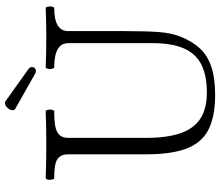

<svg xmlns="http://www.w3.org/2000/svg" viewBox="-76 -792 882 769"><g transform="rotate(-90 364.5 -408.0)"><path d="M149.9 -111.3Q130.4 -170.4 130.4 -263.7V-575.2Q130.4 -598.1 120.1 -610.4Q109.9 -622.6 89.6 -627Q69.3 -631.3 35.2 -631.3Q32.2 -631.3 30.3 -636.7Q28.3 -642.1 28.3 -648.9Q28.3 -655.8 30.3 -660.6Q32.2 -665.5 35.2 -665.5Q90.8 -663.1 168.9 -663.1Q247.1 -663.1 302.7 -665.5Q305.7 -665.5 307.6 -660.2Q309.6 -654.8 309.6 -647.9Q309.6 -641.1 307.6 -636.2Q305.7 -631.3 302.7 -631.3Q264.6 -631.3 242.2 -627Q219.7 -622.6 208 -610.4Q196.3 -598.1 196.3 -575.2V-263.7Q196.3 -178.2 215.3 -124.5Q234.4 -70.8 274.2 -45.4Q314 -20 377.9 -20Q447.8 -20 491.2 -42.7Q534.7 -65.4 555.2 -113.3Q575.7 -161.1 575.7 -237.8V-575.2Q575.7 -631.3 479 -631.3Q476.1 -631.3 474.1 -636.7Q472.2 -642.1 472.2 -648.9Q472.2 -655.8 474.1 -660.6Q476.1 -665.5 479 -665.5Q528.3 -663.1 597.7 -663.1Q666.5 -663.1 715.8 -665.5Q718.8 -665.5 720.7 -660.2Q722.7 -654.8 722.7 -647.9Q722.7 -641.1 720.7 -636.2Q718.8 -631.3 715.8 -631.3Q624 -631.3 624 -575.2V-356Q624 -264.6 620.1 -212.2Q616.2 -159.7 600.6 -122.6Q581.5 -76.7 554 -47.1Q526.4 -17.6 481.2 -2.2Q436 13.2 367.7 13.2Q279.3 13.2 225.8 -15.4Q172.4 -43.9 149.9 -111.3ZM307.1 -797.9Q307.1 -807.6 316.2 -818.1Q325.2 -828.6 335 -828.6Q340.3 -828.6 343.3 -826.2L472.2 -734.4Q480 -728.5 480 -720.2Q480 -713.9 475.6 -709.2Q471.2 -704.6 464.4 -704.6Q459 -704.6 452.1 -708.5L314 -786.6Q307.1 -789.6 307.1 -797.9Z"/></g></svg>

Font: JuniusX Light
Style: Regular
Weight: 300
Designer: Peter S. Baker
Foundry: Briery Creek Software
Version: Version 1.008